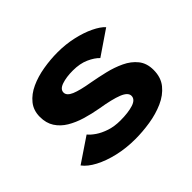

<svg xmlns="http://www.w3.org/2000/svg" viewBox="-154 -939 1182 1182"><g transform="rotate(-45 437.5 -347.5)"><path d="M421.5 11Q342 11 271.2 -5.5Q200.5 -22 147.2 -50Q94 -78 68 -113L229 -221.5Q244 -202.5 273.2 -182.5Q302.5 -162.5 343.8 -148.8Q385 -135 437 -135Q505.5 -135 549.2 -149Q593 -163 593 -194.5Q593 -224 543.8 -243.8Q494.5 -263.5 399 -279Q341.5 -289 288.2 -305Q235 -321 193 -346.2Q151 -371.5 126.5 -409.5Q102 -447.5 102 -501.5Q102 -558 133.8 -597.2Q165.5 -636.5 218 -660.5Q270.5 -684.5 334 -695.2Q397.5 -706 461 -706Q531 -706 595.2 -691.5Q659.5 -677 708.5 -653.5Q757.5 -630 781.5 -603.5L621.5 -494.5Q597.5 -520 553.2 -540Q509 -560 447 -560Q390.5 -560 350.8 -546.5Q311 -533 311 -504.5Q311 -477.5 351.2 -460.2Q391.5 -443 475.5 -429Q528 -419.5 585 -406Q642 -392.5 691.2 -369.2Q740.5 -346 771.2 -307.8Q802 -269.5 802 -211Q802 -146 767 -103Q732 -60 675.2 -35Q618.5 -10 551.8 0.5Q485 11 421.5 11Z"/></g></svg>

Font: Trispace SemiExpanded ExtraBold
Style: Regular
Weight: 800
Width: 6
Designer: Tyler Finck
Foundry: Etcetera Type Company
Version: Version 1.210; ttfautohint (v1.8.3)